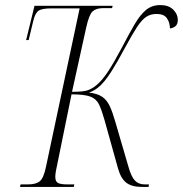

<svg xmlns="http://www.w3.org/2000/svg" viewBox="-20 -737 721 757"><path d="M59 0 61 -10H91Q122 -10 137 -22.5Q152 -35 161 -78L294 -704H184Q147 -704 133 -695.5Q119 -687 111 -654L93 -579H83L116 -714H424L422 -705H387Q359 -705 345 -692Q331 -679 320 -629L264 -375Q308 -375 325.5 -381Q343 -387 360 -401Q382 -419 405 -453.5Q428 -488 462 -552Q490 -606 511.5 -642.5Q533 -679 556 -698Q579 -717 612 -717Q645 -717 663 -699Q681 -681 681 -659Q681 -641 671.5 -633.5Q662 -626 650 -625Q650 -647 638.5 -664.5Q627 -682 597 -682Q574 -682 556.5 -670.5Q539 -659 520 -630Q501 -601 473 -549Q442 -491 419 -455Q396 -419 375.5 -399.5Q355 -380 331 -372Q365 -368 383.5 -355Q402 -342 413 -318Q424 -294 434 -259L486 -81Q497 -41 511.5 -25.5Q526 -10 550 -10H567L566 0H540Q499 0 477.5 -17Q456 -34 445 -74L392 -264Q381 -303 370.5 -325Q360 -347 336.5 -356Q313 -365 262 -365L207 -95Q198 -56 198 -40Q198 -21 209 -15.5Q220 -10 244 -10H273L271 0Z"/></svg>

Font: Noto Serif Display Condensed ExtraLight
Style: Italic
Weight: 200
Width: 3
Italic angle: -12°
Designer: Monotype Design Team
Foundry: Monotype Imaging Inc.
Version: Version 2.009